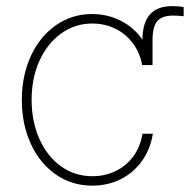

<svg xmlns="http://www.w3.org/2000/svg" viewBox="-20 -583 607 614"><path d="M434.6 -375Q427.7 -413.6 405.5 -443.8Q383.3 -474.1 349.4 -491Q315.4 -507.8 275.4 -507.8Q220.2 -507.8 176 -476.3Q131.8 -444.8 106.4 -389.2Q81.1 -333.5 81.1 -263.7Q81.1 -195.3 105.7 -139.4Q130.4 -83.5 174.6 -51.5Q218.8 -19.5 275.4 -19.5Q315.9 -19.5 350.1 -36.1Q384.3 -52.7 406.7 -83.5Q429.2 -114.3 435.5 -155.3H468.8Q460.9 -106 434.1 -68.4Q407.2 -30.8 366 -10Q324.7 10.7 275.4 10.7Q210 10.7 158.7 -24.9Q107.4 -60.5 78.6 -123Q49.8 -185.5 49.8 -263.7Q49.8 -340.8 78.6 -403.6Q107.4 -466.3 158.7 -502.2Q210 -538.1 274.4 -538.1Q324.2 -538.1 366.7 -516.4Q409.2 -494.6 435.5 -456.1Q436 -510.7 459.7 -537.1Q483.4 -563.5 531.2 -563.5Q549.8 -563.5 567.4 -560.5V-531.2Q543.9 -533.2 534.2 -533.2Q498 -533.2 482.9 -515.4Q467.8 -497.6 467.8 -454.1V-375Z"/></svg>

Font: Pretendard JP Thin
Style: Regular
Weight: 100
Designer: Base glyphs from Inter by Rasmus Andersson; Hangeul glyphs from Noto Sans CJK(Source Han Sans) by Jang Soo-young and Kan
Foundry: Kil Hyung-jin
Version: Version 1.309